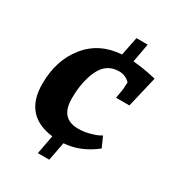

<svg xmlns="http://www.w3.org/2000/svg" viewBox="-175 -791 854 935"><g transform="rotate(30 252.5 -323.5)"><path d="M326 -504Q255 -504 223 -437.5Q191 -371 191 -274Q191 -162 291 -162Q322 -162 352.5 -170Q383 -178 398 -186L413 -194L439 -136Q357 -71 265 -65L245 39H181L201 -67Q31 -88 31 -265Q31 -397 102 -485.5Q173 -574 296 -582L317 -686H380L361 -581Q423 -575 475 -563L492 -559L451 -385H376L385 -439L387 -478Q361 -504 326 -504Z"/></g></svg>

Font: Andada
Style: Bold Italic
Weight: 700
Italic angle: -8.29999°
Designer: Carolina Giovagnoli
Foundry: Carolina Giovagnoli
Version: Version 1.003